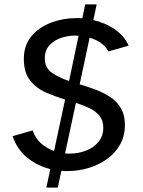

<svg xmlns="http://www.w3.org/2000/svg" viewBox="-20 -770 650 870"><path d="M190 80 208 -4Q150 -18 104 -55Q58 -92 37 -153L128 -179Q140 -143 166.5 -120Q193 -97 225 -86L275 -319Q229 -333 186 -352Q143 -371 115.5 -406.5Q88 -442 88 -503Q88 -565 122.5 -606Q157 -647 211.5 -667.5Q266 -688 326 -688Q333 -688 339.5 -688Q346 -688 353 -687L366 -750H418L403 -679Q456 -667 499 -638Q542 -609 563 -563L471 -537Q459 -560 437 -575.5Q415 -591 386 -599L341 -388Q378 -377 414 -363.5Q450 -350 480 -330Q510 -310 528 -279.5Q546 -249 546 -204Q546 -154 524 -115Q502 -76 465 -49.5Q428 -23 382 -9Q336 5 287 5Q280 5 273 5Q266 5 258 4L242 80ZM293 -403 336 -608Q299 -611 263.5 -600.5Q228 -590 205.5 -566.5Q183 -543 183 -505Q183 -463 215 -440.5Q247 -418 293 -403ZM296 -74Q335 -74 370 -87.5Q405 -101 426.5 -127.5Q448 -154 448 -191Q448 -224 431 -245Q414 -266 386 -279.5Q358 -293 324 -304L275 -75Q280 -74 285.5 -74Q291 -74 296 -74Z"/></svg>

Font: Atkinson Hyperlegible
Style: Italic
Weight: 400
Italic angle: -12°
Designer: Elliott Scott, Megan Eiswerth, Linus Boman, Theodore Petrosky
Foundry: Braille Institute
Version: Version 1.006; ttfautohint (v1.8.3)